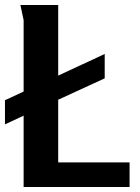

<svg xmlns="http://www.w3.org/2000/svg" viewBox="-29 -752 563 772"><path d="M-9 -252 66 -287V0H492V-99H205V-351L392 -437V-535L205 -448V-732H53L66 -671V-384L-9 -349Z"/></svg>

Font: Rosario
Style: Bold
Weight: 700
Designer: Hector Gatti
Foundry: Omnibus Type
Version: Version 1.100